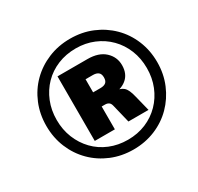

<svg xmlns="http://www.w3.org/2000/svg" viewBox="-154 -898 1124 1092"><g transform="rotate(-30 407.5 -352.5)"><path d="M428 11Q351 11 284.5 -16.5Q218 -44 168.5 -93.5Q119 -143 91.5 -209.5Q64 -276 64 -353Q64 -430 91.5 -496.5Q119 -563 168.5 -612Q218 -661 284.5 -688.5Q351 -716 428 -716Q506 -716 572 -688.5Q638 -661 687.5 -612Q737 -563 764.5 -496.5Q792 -430 792 -353Q792 -276 764 -209.5Q736 -143 687 -93.5Q638 -44 571.5 -16.5Q505 11 428 11ZM428 -53Q492 -53 546 -75.5Q600 -98 640 -139Q680 -180 702 -234.5Q724 -289 724 -353Q724 -417 702 -471.5Q680 -526 640 -566.5Q600 -607 546 -629.5Q492 -652 429 -652Q364 -652 309.5 -629.5Q255 -607 215.5 -566.5Q176 -526 154 -471.5Q132 -417 132 -353Q132 -289 154 -234.5Q176 -180 215.5 -139Q255 -98 309.5 -75.5Q364 -53 428 -53ZM260 -142V-566H457Q530 -566 570 -529Q610 -492 610 -438Q610 -380 571.5 -349Q533 -318 465 -318L499 -330Q535 -330 555.5 -312.5Q576 -295 588 -242L613 -142H481L452 -261Q448 -279 438 -285.5Q428 -292 414 -292H373L392 -304V-142ZM390 -386H438Q462 -386 474 -396Q486 -406 486 -429Q486 -452 473.5 -462Q461 -472 438 -472H390Z"/></g></svg>

Font: Mulish ExtraLight Black
Style: Italic
Weight: 900
Italic angle: -9°
Version: Version 3.603